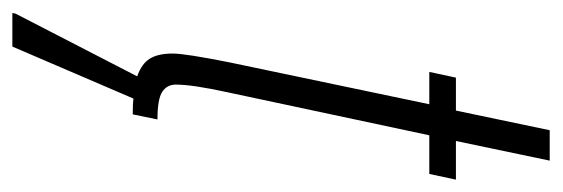

<svg xmlns="http://www.w3.org/2000/svg" viewBox="-346 -386 888 303"><g transform="rotate(90 97.5 -234.0)"><path d="M229 -510 220 -468H159L91 -149Q79 -94 79 -68Q79 -54 90.5 -46.5Q102 -39 134 -39L126 0Q109 0 101 -1L19 190H-34L-33 185L66 -7Q46 -14 38 -27Q30 -40 30 -63Q30 -83 44 -153L110 -468H59L68 -510H120L151 -658H199L168 -510Z"/></g></svg>

Font: Saira Ultra Condensed Light
Style: Italic
Weight: 300
Width: 1
Italic angle: -12°
Designer: Hector Gatti with collaboration of the Omnibus-Type team
Foundry: Omnibus-Type
Version: Version 1.001; ttfautohint (v1.8)